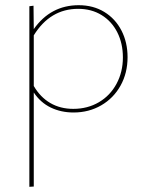

<svg xmlns="http://www.w3.org/2000/svg" viewBox="-20 -430 560 739"><path d="M471 -210Q471 -149 444 -100.5Q417 -52 369.5 -24.5Q322 3 263 3Q215 3 175.5 -16Q136 -35 110 -74V288L93 289V-406L109 -408L110 -318Q175 -410 283 -410Q339 -410 381.5 -384Q424 -358 447.5 -312.5Q471 -267 471 -210ZM453 -209Q453 -263 431.5 -305.5Q410 -348 371 -372Q332 -396 281 -396Q173 -396 110 -294V-99Q135 -56 173.5 -33.5Q212 -11 262 -11Q317 -11 360.5 -36.5Q404 -62 428.5 -107.5Q453 -153 453 -209Z"/></svg>

Font: Ysabeau Infant Thin
Style: Regular
Weight: 200
Designer: Christian Thalmann (Catharsis Fonts)
Version: Version 0.003